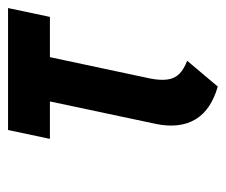

<svg xmlns="http://www.w3.org/2000/svg" viewBox="-62 -479 561 477"><g transform="rotate(-90 218.5 -240.5)"><path d="M262 -148 315 -397H415L437 -501H134L112 -397H205L149 -133Q143 -104 146 -79Q149 -54 161 -34.5Q173 -15 193.5 -1.5Q214 12 242 20L306 -56Q285 -64 273.5 -75.5Q262 -87 259.5 -105Q257 -123 262 -148Z"/></g></svg>

Font: Advent Pro
Style: Bold Italic
Weight: 700
Italic angle: -12°
Designer: VivaRado, Andreas Kalpakidis
Foundry: VivaRado, Andreas Kalpakidis
Version: Version 3.000